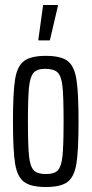

<svg xmlns="http://www.w3.org/2000/svg" viewBox="-20 -742 367 770"><path d="M32 -255Q32 -371 40.5 -424Q49 -477 76.5 -497.5Q104 -518 164 -518Q224 -518 251 -497.5Q278 -477 286.5 -424Q295 -371 295 -255Q295 -139 286.5 -86Q278 -33 251 -12.5Q224 8 164 8Q104 8 76.5 -12.5Q49 -33 40.5 -86Q32 -139 32 -255ZM235 -255Q235 -355 230.5 -396Q226 -437 211 -451.5Q196 -466 161 -466Q129 -466 115 -450.5Q101 -435 96.5 -393.5Q92 -352 92 -255Q92 -156 96.5 -115Q101 -74 115.5 -59Q130 -44 164 -44Q198 -44 212 -59Q226 -74 230.5 -115.5Q235 -157 235 -255ZM134 -580V-585L153 -722H212V-717L180 -580Z"/></svg>

Font: Saira Ultra Condensed
Style: Regular
Weight: 400
Width: 1
Designer: Hector Gatti with collaboration of the Omnibus-Type team
Foundry: Omnibus-Type
Version: Version 1.001; ttfautohint (v1.8)